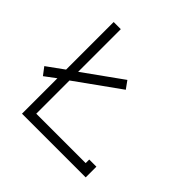

<svg xmlns="http://www.w3.org/2000/svg" viewBox="-130 -576 687 687"><g transform="rotate(45 214.0 -232.0)"><path d="M28.8 -147.9 6.8 -176.8 70.8 -223.1V-463.9H106.9V-248L252 -352.1L272.9 -323.2L106.9 -204.1V-36.1H356.9V-54.2H393.1V0H70.8V-179.2Z"/></g></svg>

Font: RawengulkPcs
Style: Regular
Weight: 400
Version: Version 0.92